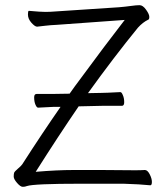

<svg xmlns="http://www.w3.org/2000/svg" viewBox="-20 -715 640 742"><path d="M128 -299H127Q122 -299 117 -310.5Q112 -322 112 -339Q112 -352 122 -352H187L249 -353Q270 -383 289 -408Q383 -536 462 -638L199 -619Q175 -618 154.5 -615.5Q134 -613 124 -612H123Q115 -612 101.5 -627Q88 -642 88 -659Q88 -672 91 -673H93Q137 -669 155.5 -669Q174 -669 198 -671L440 -687Q464 -689 485.5 -692Q507 -695 519.5 -695Q532 -695 544.5 -677.5Q557 -660 557 -650Q557 -640 553 -639Q532 -629 513 -608Q420 -494 320 -355L372 -356Q387 -356 444 -359H445Q450 -359 454 -349Q460 -337 460 -320Q460 -306 451 -306H373L284 -304Q204 -187 118 -51Q200 -58 264 -58H374L502 -57Q524 -57 539 -58H540Q550 -58 558.5 -41.5Q567 -25 567 -12Q567 1 561 1H560Q522 -3 457 -5H292Q111 -5 84 4Q77 7 68 7Q59 7 46 -8Q33 -23 33 -32.5Q33 -42 34.5 -47Q36 -52 49 -63Q62 -74 66 -80Q143 -200 214 -302H187Z"/></svg>

Font: Moon Stars Kai T Light
Style: Regular
Weight: 300
Designer: GuiWonder
Version: Version 1.101